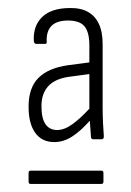

<svg xmlns="http://www.w3.org/2000/svg" viewBox="-20 -683 326 477"><path d="M115 -330Q84 -330 67.5 -353Q51 -376 51 -418Q51 -465 75.5 -489.5Q100 -514 149 -521L202 -528V-570Q202 -603 190 -617.5Q178 -632 149 -632Q94 -632 96 -580Q97 -574 92 -574H70Q65 -574 64 -581Q62 -618 84 -640Q106 -662 150 -663Q179 -664 197.5 -654Q216 -644 225.5 -624Q235 -604 235 -573V-415Q235 -395 236 -376.5Q237 -358 238 -344Q238 -337 232 -337H212Q206 -337 206 -343Q205 -355 204.5 -364.5Q204 -374 203 -383Q181 -358 159.5 -344Q138 -330 115 -330ZM56 -226Q51 -226 51 -232V-253Q51 -259 56 -259H232Q237 -259 237 -253V-232Q237 -226 232 -226ZM122 -360Q140 -360 160 -374.5Q180 -389 202 -413V-499L150 -492Q83 -482 83 -419Q83 -389 93 -374.5Q103 -360 122 -360Z"/></svg>

Font: Sofia Sans Condensed ExtraLight
Style: Regular
Weight: 250
Version: Version 4.100